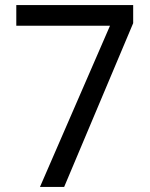

<svg xmlns="http://www.w3.org/2000/svg" viewBox="-20 -734 591 754"><path d="M412 -633H44V-714H503V-643L232 0H137Z"/></svg>

Font: lsinhala25
Style: Book
Weight: 400
Designer: Jelle Bosma - Monotype Design Team
Foundry: Monotype Imaging Inc.
Version: Version 2.003